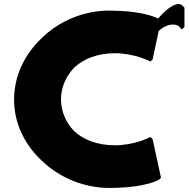

<svg xmlns="http://www.w3.org/2000/svg" viewBox="-20 -899 924 941"><path d="M543 -638C640 -638 714 -599 714 -599L717 -597L728 -608L758 -748C802 -787 841 -783 859 -769C859 -769 860 -766 861 -765L872 -755L884 -767V-861L876 -870C854 -892 818 -872 778 -833L770 -825C765 -820 761 -814 755 -808C739 -816 672 -847 515 -847C389 -847 270 -796 184 -712L176 -704C98 -627 49 -524 49 -411C49 -299 97 -198 174 -122L182 -114C268 -30 389 22 515 22C697 22 758 -18 760 -19L769 -28L728 -217L717 -228L714 -226C714 -226 640 -187 543 -187C454 -187 389 -215 344 -256C299 -301 279 -359 279 -413C279 -466 300 -523 345 -569C389 -609 454 -638 543 -638Z"/></svg>

Font: Hussar Woodtype
Style: Ultra
Weight: 900
Foundry: Cannot Into Space Fonts
Version: Version 1.07